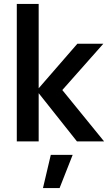

<svg xmlns="http://www.w3.org/2000/svg" viewBox="-20 -724 559 983"><path d="M509 -500 299 -263 513 0H374L178 -247V0H66V-704H178V-272L376 -500ZM285 239H200L240 69H352Z"/></svg>

Font: CBA Beacon Sans Bold
Style: Regular
Weight: 700
Designer: Wei Huang
Foundry: Wei Huang
Version: Version 1.002